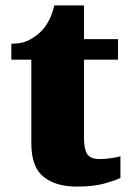

<svg xmlns="http://www.w3.org/2000/svg" viewBox="-20 -681 484 711"><path d="M264 10Q187 10 141.5 -26Q96 -62 96 -150V-460H22V-519Q65 -519 93 -535.5Q121 -552 135 -568Q149 -582 161.5 -606Q174 -630 181 -661H291V-536H417V-460H291V-170Q291 -130 302.5 -111Q314 -92 350 -92Q370 -92 390 -95Q410 -98 426 -102V-22Q408 -13 367 -1.5Q326 10 264 10Z"/></svg>

Font: Noto Serif Bengali Black
Style: Regular
Weight: 900
Version: Version 2.003